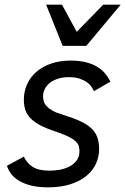

<svg xmlns="http://www.w3.org/2000/svg" viewBox="-20 -786 536 821"><path d="M82 -116.2Q94.7 -88.4 120.1 -72.3Q145.5 -56.2 191.9 -56.2Q213.4 -56.2 236.1 -60.3Q258.8 -64.5 277.3 -74.2Q295.9 -84 307.9 -99.9Q319.8 -115.7 319.8 -139.2Q319.8 -150.9 316.9 -161.1Q314 -171.4 303.7 -181.4Q293.5 -191.4 273.4 -201.4Q253.4 -211.4 219.2 -223.1Q178.7 -236.3 152.3 -250.2Q126 -264.2 110.4 -280.3Q94.7 -296.4 88.4 -315.7Q82 -335 82 -359.9Q82 -394.5 95.5 -424.8Q108.9 -455.1 134.5 -477.8Q160.2 -500.5 197.3 -513.7Q234.4 -526.9 282.2 -526.9Q318.8 -526.9 346.4 -520Q374 -513.2 394.3 -501.2Q414.6 -489.3 428.5 -472.9Q442.4 -456.5 452.1 -437L381.8 -396Q377.9 -404.8 370.8 -415.3Q363.8 -425.8 351.1 -434.8Q338.4 -443.8 319.6 -450Q300.8 -456.1 273.9 -456.1Q249 -456.1 228.8 -449.7Q208.5 -443.4 194.1 -432.4Q179.7 -421.4 171.9 -406.2Q164.1 -391.1 164.1 -374Q164.1 -362.8 167.5 -352.1Q170.9 -341.3 180.2 -331.3Q189.5 -321.3 205.6 -312.3Q221.7 -303.2 247.1 -295.9Q292 -282.2 322.3 -268.3Q352.5 -254.4 370.6 -237.3Q388.7 -220.2 396.2 -198.5Q403.8 -176.8 403.8 -147.9Q403.8 -114.3 389.6 -84.5Q375.5 -54.7 348.1 -32.7Q320.8 -10.7 280 2.2Q239.3 15.1 186 15.1Q143.6 15.1 112.8 7.3Q82 -0.5 60.8 -13.4Q39.6 -26.4 27.3 -43Q15.1 -59.6 9.8 -77.1ZM245.1 -766.1 308.1 -649.9 421.4 -766.1H496.1L349.1 -589.8H248L177.2 -766.1Z"/></svg>

Font: Lorenzo Sans
Style: Italic
Weight: 400
Italic angle: -12°
Foundry: Intel Corporation
Version: Version 1.00; ttfautohint (v1.5)